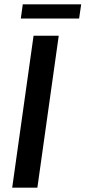

<svg xmlns="http://www.w3.org/2000/svg" viewBox="-20 -861 392 881"><path d="M36 0H151.5L249.5 -697H134ZM75.5 -776H343L352.5 -841H84.5Z"/></svg>

Font: HK Grotesk SemiBold
Style: Italic
Weight: 600
Italic angle: -16°
Designer: Alfredo Marco Pradil
Foundry: Hanken Design Co.
Version: Version 3.001;FEAKit 1.0